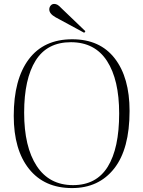

<svg xmlns="http://www.w3.org/2000/svg" viewBox="-20 -944 730 978"><path d="M347 14Q206 14 128 -83.5Q50 -181 50 -354Q50 -540 126.5 -642Q203 -744 348 -744Q489 -744 564.5 -646.5Q640 -549 640 -379Q640 -185 561.5 -85.5Q483 14 347 14ZM352 -1Q471 -1 529 -95Q587 -189 587 -366Q587 -538 525 -633.5Q463 -729 341 -729Q220 -729 161.5 -635.5Q103 -542 103 -370Q103 -196 167 -98.5Q231 -1 352 -1ZM409 -777 263 -856Q231 -874 231 -896Q231 -907 238 -915.5Q245 -924 256 -924Q264 -924 272 -920Q280 -916 293 -902L415 -785Z"/></svg>

Font: Literata 72pt ExtraLight
Style: Regular
Weight: 200
Designer: Latin by Veronika Burian and Jose Scaglione. Greek by Irene Vlachou. Cyrillic by Vera Evstafieva.
Foundry: TypeTogether
Version: Version 3.002